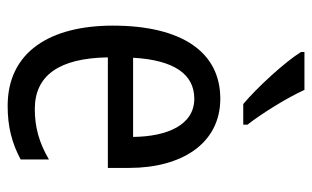

<svg xmlns="http://www.w3.org/2000/svg" viewBox="-177 -722 816 502"><g transform="rotate(90 231.0 -471.0)"><path d="M215 -859H116V-850C141 -809 210 -734 252 -699H306V-710C277 -747 236 -813 215 -859ZM238 -639C116 -639 47 -538 47 -358C47 -195 115 -83 257 -83C311 -83 354 -94 397 -117V-191C353 -165 312 -154 265 -154C177 -154 132 -218 130 -345H419V-401C419 -537 356 -639 238 -639ZM238 -571C307 -571 337 -500 338 -411H131C137 -518 174 -571 238 -571Z"/></g></svg>

Font: Noto Sans Kannada UI Condensed
Style: Regular
Weight: 400
Width: 3
Designer: Jelle Bosma - Monotype Design Team
Foundry: Monotype Imaging Inc.
Version: Version 2.005